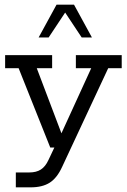

<svg xmlns="http://www.w3.org/2000/svg" viewBox="-20 -634 544 825"><path d="M112 171H48V107H106Q136 107 155.5 94.5Q175 82 188 54L223 -20L243 0H196L60 -341H2V-397H204V-341H138L249 -48L237 -46L372 -341H306V-397H503V-341H445L247 83Q225 131 193.5 151Q162 171 112 171ZM146 -473 223 -614H298L375 -473H331L260 -580L189 -473Z"/></svg>

Font: Rokkitt
Style: Regular
Weight: 400
Designer: Vernon Adams
Foundry: Vernon Adams
Version: Version 3.103